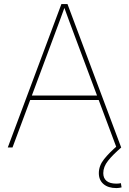

<svg xmlns="http://www.w3.org/2000/svg" viewBox="-20 -748 655 974"><path d="M19.5 0 291.5 -727.5H322.3L594.7 0H570.8L359.9 -563.5Q345.2 -602.5 330.8 -641.6Q316.4 -680.7 302.2 -719.7H311Q296.9 -680.7 282.5 -641.6Q268.1 -602.5 253.4 -563.5L43.5 0ZM127.4 -240.7V-263.2H487.3V-240.7ZM570.8 206.1Q528.8 206.1 505.1 185.8Q481.4 165.5 481.4 130.4Q481.4 92.8 507.8 59.6Q534.2 26.4 577.6 -10.7L595.2 0Q552.2 37.1 528.1 67.6Q503.9 98.1 503.9 130.4Q503.9 155.8 520.5 169.7Q537.1 183.6 570.8 183.6Q577.1 183.6 582.5 182.9Q587.9 182.1 593.3 181.2L596.7 202.6Q590.3 204.1 584 205.1Q577.6 206.1 570.8 206.1Z"/></svg>

Font: Inter 24pt Thin
Style: Regular
Weight: 250
Designer: Rasmus Andersson
Foundry: rsms
Version: Version 4.001;git-66647c0bb